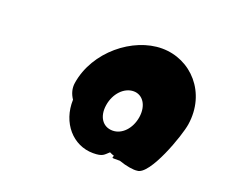

<svg xmlns="http://www.w3.org/2000/svg" viewBox="-80 -850 786 669"><g transform="rotate(20 312.5 -515.0)"><path d="M173 -513C170 -493 175 -474 187 -456C184 -370 241 -305 316 -305C352 -305 355 -314 371 -328C377 -325 382 -323 388 -321C385 -316 383 -312 390 -312H413C441 -302 469 -298 481 -300C528 -300 588 -471 594 -513C613 -636 526 -730 418 -730C311 -730 192 -636 173 -513ZM302 -478C309 -523 341 -556 376 -556C410 -556 432 -523 425 -478C418 -434 388 -402 353 -402C316 -402 295 -434 302 -478Z"/></g></svg>

Font: Ampere
Style: SCCndIta
Weight: 400
Version: Version 1